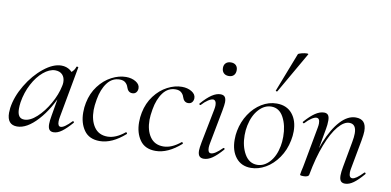

<svg xmlns="http://www.w3.org/2000/svg" viewBox="-71 -942 2376 1168"><g transform="rotate(10 1117.0 -358.5)"><path d="M19 -61Q19 -69 21 -91Q31 -162 74 -234Q117 -306 175 -352.5Q233 -399 284 -399Q315 -399 339 -381.5Q363 -364 366 -330L323 -357Q337 -359 353 -374Q369 -389 374 -407Q375 -410 381 -409Q387 -408 386 -406L328 -89Q325 -73 325 -61Q325 -31 343 -31Q365 -31 409 -77Q410 -78 412 -78Q415 -78 417 -74.5Q419 -71 417 -69Q383 -30 356.5 -10.5Q330 9 305 9Q288 9 279.5 -1.5Q271 -12 271 -36Q271 -56 277 -89L301 -229L318 -246Q273 -131 207 -59Q141 13 81 13Q19 13 19 -61ZM309 -277Q312 -289 312 -301Q312 -330 296 -347Q280 -364 250 -364Q215 -363 178.5 -332.5Q142 -302 114.5 -250Q87 -198 77 -136Q74 -114 74 -96Q74 -66 84.5 -51Q95 -36 117 -36Q153 -36 193.5 -73Q234 -110 266 -166.5Q298 -223 309 -277Z M463 -142Q463 -174 469 -202Q481 -262 515 -307Q549 -352 594 -375.5Q639 -399 683 -399Q718 -399 743.5 -383.5Q769 -368 769 -344Q769 -329 760.5 -318.5Q752 -308 736 -308Q710 -308 700 -340Q696 -354 683.5 -365.5Q671 -377 648 -377Q601 -377 571 -337Q541 -297 530 -233Q523 -193 523 -167Q523 -103 551 -62.5Q579 -22 633 -22Q684 -22 739 -67L741 -68Q744 -68 746.5 -64Q749 -60 747 -58Q667 13 591 13Q526 13 494.5 -31.5Q463 -76 463 -142Z M808 -142Q808 -174 814 -202Q826 -262 860 -307Q894 -352 939 -375.5Q984 -399 1028 -399Q1063 -399 1088.5 -383.5Q1114 -368 1114 -344Q1114 -329 1105.5 -318.5Q1097 -308 1081 -308Q1055 -308 1045 -340Q1041 -354 1028.5 -365.5Q1016 -377 993 -377Q946 -377 916 -337Q886 -297 875 -233Q868 -193 868 -167Q868 -103 896 -62.5Q924 -22 978 -22Q1029 -22 1084 -67L1086 -68Q1089 -68 1091.5 -64Q1094 -60 1092 -58Q1012 13 936 13Q871 13 839.5 -31.5Q808 -76 808 -142Z M1197 -36Q1197 -51 1204 -89L1245 -297Q1248 -312 1248 -324Q1248 -339 1242.5 -347.5Q1237 -356 1228 -356Q1216 -356 1197.5 -344Q1179 -332 1159 -310Q1158 -309 1156 -309Q1153 -309 1150.5 -312.5Q1148 -316 1151 -318Q1186 -358 1214 -376.5Q1242 -395 1267 -395Q1285 -395 1293.5 -385Q1302 -375 1302 -352Q1302 -338 1295 -299L1255 -89Q1252 -73 1252 -62Q1252 -31 1271 -31Q1295 -31 1339 -75Q1341 -77 1343 -77Q1346 -77 1348 -73.5Q1350 -70 1347 -67Q1313 -28 1286 -9.5Q1259 9 1233 9Q1215 9 1206 -1.5Q1197 -12 1197 -36ZM1253 -556Q1253 -575 1264.5 -586Q1276 -597 1296 -597Q1316 -597 1327 -586Q1338 -575 1338 -556Q1338 -536 1327 -524.5Q1316 -513 1296 -513Q1276 -513 1264.5 -524.5Q1253 -536 1253 -556Z M1399 -138Q1399 -169 1404 -193Q1415 -251 1446 -298Q1477 -345 1521 -372Q1565 -399 1614 -399Q1676 -399 1710 -357.5Q1744 -316 1744 -250Q1744 -222 1738 -193Q1726 -132 1693 -84.5Q1660 -37 1615.5 -11.5Q1571 14 1525 14Q1466 14 1432.5 -28Q1399 -70 1399 -138ZM1682 -149Q1687 -173 1687 -207Q1687 -276 1660.5 -325.5Q1634 -375 1585 -375Q1542 -375 1507.5 -337Q1473 -299 1460 -236Q1454 -208 1454 -176Q1454 -108 1482 -59.5Q1510 -11 1560 -11Q1602 -11 1636 -48Q1670 -85 1682 -149ZM1594 -476 1687 -716Q1689 -721 1708.5 -726Q1728 -731 1742 -731Q1751 -731 1750 -727L1604 -473Q1603 -470 1597.5 -472Q1592 -474 1594 -476Z M2071 -36Q2071 -56 2077 -89L2106 -248Q2112 -280 2112 -302Q2112 -360 2069 -360Q2036 -360 2000.5 -318Q1965 -276 1934 -196Q1903 -116 1883 -7L1871 -8Q1891 -124 1926.5 -212.5Q1962 -301 2007.5 -350Q2053 -399 2102 -399Q2135 -399 2151 -381Q2167 -363 2167 -325Q2167 -307 2160 -267L2127 -89Q2124 -74 2124 -63Q2124 -31 2144 -31Q2166 -31 2210 -77Q2212 -79 2213 -79Q2216 -79 2218.5 -75.5Q2221 -72 2218 -69Q2184 -29 2157.5 -10Q2131 9 2106 9Q2088 9 2079.5 -1.5Q2071 -12 2071 -36ZM1828 2 1832 -21Q1838 -45 1843 -74L1884 -297Q1887 -312 1887 -324Q1887 -356 1867 -356Q1855 -356 1836.5 -344Q1818 -332 1798 -310Q1797 -309 1795 -309Q1792 -309 1789.5 -312.5Q1787 -316 1790 -318Q1824 -357 1852.5 -376Q1881 -395 1907 -395Q1924 -395 1932 -384.5Q1940 -374 1940 -351Q1940 -325 1935 -299L1883 -7Q1882 0 1873.5 4Q1865 8 1851 8Q1837 8 1832.5 6.5Q1828 5 1828 2Z"/></g></svg>

Font: Cormorant Garamond
Style: Italic
Weight: 400
Italic angle: -10°
Designer: Christian Thalmann (Catharsis Fonts)
Foundry: Catharsis Fonts
Version: Version 4.000